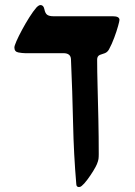

<svg xmlns="http://www.w3.org/2000/svg" viewBox="-20 -548 539 769"><path d="M296.4 201.2Q286.1 201.2 285.6 189.9Q275.4 71.8 272.7 -54.7Q270 -181.2 264.2 -311.5Q262.7 -335 233.9 -335H80.6Q69.8 -335 53.7 -337.9Q37.6 -340.8 37.6 -357.9Q37.6 -364.3 46.1 -383.8Q54.7 -403.3 68.4 -428.7Q82 -454.1 97.4 -478.5Q112.8 -502.9 126 -518.1Q135.7 -527.8 142.1 -527.8Q154.3 -527.8 157.7 -511.2Q161.1 -494.1 169.4 -488.5Q177.7 -482.9 194.3 -482.9H431.6Q458.5 -482.9 458.5 -468.3Q458.5 -463.9 452.9 -443.6Q447.3 -423.3 437.7 -397.5Q428.2 -371.6 416.5 -350.1Q410.2 -338.9 399.9 -335L379.9 -328.1Q369.1 -323.2 369.1 -309.6Q369.1 -264.6 370.8 -202.6Q372.6 -140.6 374 -70.3Q375.5 0 375.5 69.3Q375.5 81.1 374.5 88.6Q373.5 96.2 368.2 109.4Q364.7 118.2 353.8 136.2Q342.8 154.3 329.6 171.9Q316.4 189.5 307.1 196.8Q302.2 201.2 296.4 201.2Z"/></svg>

Font: David Libre
Style: Bold
Weight: 700
Designer: Ismar David, J. Victor Gaultney, Annie Olsen and Meir Sadan
Foundry: Monotype Imaging Inc. & SIL International
Version: Version 1.100; ttfautohint (v1.8.4.7-5d5b)